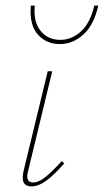

<svg xmlns="http://www.w3.org/2000/svg" viewBox="-20 -661 370 684"><path d="M61 -28Q61 -39 64 -52L150 -407H166L80 -51Q77 -41 77 -33Q77 -11 98 -11Q118 -11 141.5 -30Q165 -49 200 -87L209 -79Q173 -38 145 -17.5Q117 3 92 3Q61 3 61 -28ZM89 -619Q89 -633 90 -641H104Q103 -634 103 -621Q103 -574 128.5 -546.5Q154 -519 195 -519Q235 -519 268 -548.5Q301 -578 316 -641H330Q315 -573 277.5 -538.5Q240 -504 193 -504Q148 -504 118.5 -534Q89 -564 89 -619Z"/></svg>

Font: Ysabeau Thin
Style: Italic
Weight: 200
Italic angle: -12°
Designer: Christian Thalmann (Catharsis Fonts)
Version: Version 0.003